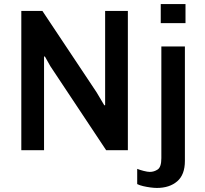

<svg xmlns="http://www.w3.org/2000/svg" viewBox="-20 -740 1011 946"><path d="M85 0V-686H189L456 -285L494 -221L498 -222V-686H610V0H503L228 -414L201 -462L197 -461V0ZM753 186Q739 186 720.5 183.5Q702 181 685 177Q668 173 656 167V92Q668 97 687.5 102Q707 107 718 107Q739 107 757 95Q775 83 775 39V-511H891V53Q891 121 853 153.5Q815 186 753 186ZM772 -626V-720H894V-626Z"/></svg>

Font: Chivo Medium
Style: Regular
Weight: 500
Designer: Hector Gatti
Foundry: Omnibus-Type
Version: Version 2.002